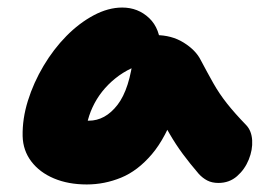

<svg xmlns="http://www.w3.org/2000/svg" viewBox="-20 -730 718 509"><path d="M210 -241Q161 -241 123 -257Q85 -273 63 -302Q41 -331 40 -369Q39 -415 54 -463Q69 -511 95.5 -555.5Q122 -600 156 -634.5Q190 -669 228.5 -689.5Q267 -710 304 -710Q346 -710 375.5 -682Q405 -654 406 -602Q406 -586 397.5 -577Q389 -568 379 -566Q325 -554 285.5 -522Q246 -490 225.5 -446Q205 -402 206 -351Q206 -343 207.5 -336Q209 -329 210 -321L138 -432Q160 -419 177.5 -414.5Q195 -410 215 -410Q259 -410 291.5 -452Q324 -494 334 -585Q337 -610 354.5 -623.5Q372 -637 392 -637Q435 -637 467 -617Q499 -597 512 -571Q530 -537 545.5 -509.5Q561 -482 581.5 -456Q602 -430 633 -398Q647 -383 648.5 -358Q650 -333 639.5 -307Q629 -281 608.5 -263Q588 -245 559 -245Q542 -245 529.5 -251.5Q517 -258 507 -269Q483 -297 464.5 -322Q446 -347 429.5 -375.5Q413 -404 392 -441L447 -443Q420 -365 382.5 -321Q345 -277 301 -259Q257 -241 210 -241Z"/></svg>

Font: Shantell Sans ExtraBold
Style: Regular
Weight: 800
Designer: Stephen Nixon, Anya Danilova, Shantell Martin
Foundry: Arrow Type
Version: Version 1.011;[c5ecc13dd]